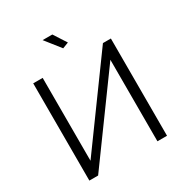

<svg xmlns="http://www.w3.org/2000/svg" viewBox="-208 -1066 1146 1214"><g transform="rotate(-30 365.5 -458.5)"><path d="M366 -807 410 -824 350 -917H279ZM160 -710H91V0H155L588 -595V0H658V-710H600L160 -105Z"/></g></svg>

Font: Raleway Reg
Style: Regular
Weight: 400
Designer: Matt McInerney, Pablo Impallari, Rodrigo Fuenzalida
Foundry: Matt McInerney, Pablo Impallari, Rodrigo Fuenzalida
Version: Version 3.00 July 28, 2015